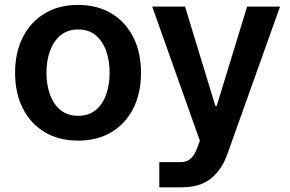

<svg xmlns="http://www.w3.org/2000/svg" viewBox="-20 -573 1205 797"><path d="M304 10.7Q224.1 10.7 165.5 -24.5Q106.9 -59.7 74.8 -123Q42.6 -186.4 42.6 -270.6Q42.6 -355.1 74.8 -418.5Q106.9 -481.9 165.5 -517.2Q224.1 -552.6 304 -552.6Q383.9 -552.6 442.6 -517.2Q501.4 -481.9 533.4 -418.5Q565.3 -355.1 565.3 -270.6Q565.3 -186.4 533.4 -123Q501.4 -59.7 442.6 -24.5Q383.9 10.7 304 10.7ZM304.7 -92.3Q348.4 -92.3 377.3 -116.1Q406.2 -139.9 420.6 -180.6Q435 -221.2 435 -271Q435 -321 420.6 -361.7Q406.2 -402.3 377.3 -426.5Q348.4 -450.6 304.7 -450.6Q260.7 -450.6 231.4 -426.5Q202.1 -402.3 187.5 -361.7Q172.9 -321 172.9 -271Q172.9 -221.2 187.5 -180.6Q202.1 -139.9 231.4 -116.1Q260.7 -92.3 304.7 -92.3ZM735.1 204.5H641.3V100.1H731.9Q753.9 99.8 770.2 86.5Q786.6 73.2 798.7 40.8L809.7 11.4L611.9 -545.5H748.2L873.9 -133.5H879.6L1005.7 -545.5H1142.4L924 66.1Q900.9 131.4 855.6 168Q810.4 204.5 735.1 204.5Z"/></svg>

Font: Inter Zeller Semi Bold
Style: Regular
Weight: 600
Designer: Rasmus Andersson; Joe Bland
Foundry: zeller
Version: Version 3.015;git-dec3a8cb1